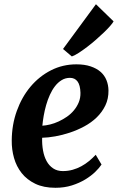

<svg xmlns="http://www.w3.org/2000/svg" viewBox="-20 -871 561 903"><path d="M276.4 -640.6 431.2 -851.1 514.2 -770.5Q509.8 -762.2 497.6 -748.3Q485.4 -734.4 468.3 -718Q451.2 -701.7 431.2 -684.1Q411.1 -666.5 390.6 -650.9Q370.1 -635.3 351.3 -623Q332.5 -610.8 317.9 -605.5ZM35.2 -210Q35.6 -284.2 59.1 -349.4Q82.5 -414.6 123.5 -463.4Q164.6 -512.2 219.7 -540.3Q274.9 -568.4 339.4 -568.4Q377.9 -568.4 406.2 -558.8Q434.6 -549.3 453.1 -533Q471.7 -516.6 480.7 -494.1Q489.7 -471.7 490.2 -445.8Q490.7 -406.7 475.6 -375.2Q460.4 -343.8 435.1 -319.1Q409.7 -294.4 376.5 -276.6Q343.3 -258.8 308.6 -247.3Q273.9 -235.8 239.7 -229.7Q205.6 -223.6 178.2 -223.1Q177.2 -191.4 182.4 -163.1Q187.5 -134.8 199.2 -113.3Q210.9 -91.8 230 -79.1Q249 -66.4 275.4 -66.4Q299.8 -66.4 321.5 -72.5Q343.3 -78.6 362.5 -89.1Q381.8 -99.6 398.7 -113.5Q415.5 -127.4 430.2 -143.1L457.5 -97.2Q447.3 -81.5 428 -62.7Q408.7 -43.9 381.1 -27.1Q353.5 -10.3 318.1 1Q282.7 12.2 240.7 12.2Q185.1 12.2 145.8 -6.8Q106.4 -25.9 81.8 -57.1Q57.1 -88.4 45.9 -128.2Q34.7 -168 35.2 -210ZM179.2 -279.8Q195.8 -280.8 215.8 -285.6Q235.8 -290.5 255.9 -299.8Q275.9 -309.1 294.7 -322Q313.5 -335 327.6 -352.1Q341.8 -369.1 350.3 -389.6Q358.9 -410.2 358.4 -434.6Q357.4 -470.7 344.7 -487.8Q332 -504.9 309.1 -504.9Q287.6 -504.9 270 -494.1Q252.4 -483.4 238.8 -465.8Q225.1 -448.2 214.6 -425Q204.1 -401.9 197 -376.7Q189.9 -351.6 185.5 -326.4Q181.2 -301.3 179.2 -279.8Z"/></svg>

Font: Merriweather Bold
Style: Italic
Weight: 700
Italic angle: -7°
Designer: Eben Sorkin ( eben@eyebytes.com )
Foundry: Eben Sorkin ( eben@eyebytes.com )
Version: Version 1.5; ttfautohint (v0.97) -l 13 -r 13 -G 200 -x 24 -f